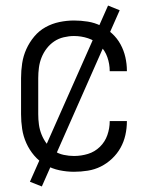

<svg xmlns="http://www.w3.org/2000/svg" viewBox="-20 -612 540 693"><path d="M247 8Q272 8 297 4Q322 0 344 -11Q366 -22 384.5 -39.5Q403 -57 415 -78.5Q427 -100 432.5 -124.5Q438 -149 438 -174Q438 -174 438 -174.5Q438 -175 438 -175H376Q376 -175 376 -175Q376 -175 376 -174Q376 -149 367.5 -124.5Q359 -100 340.5 -82Q322 -64 297.5 -56.5Q273 -49 247 -49Q229 -49 210 -53Q191 -57 175.5 -67.5Q160 -78 148.5 -93.5Q137 -109 130 -126.5Q123 -144 120.5 -162.5Q118 -181 118 -200V-330Q118 -349 120.5 -368Q123 -387 130 -404.5Q137 -422 148.5 -437Q160 -452 175.5 -462.5Q191 -473 210 -477.5Q229 -482 247 -482Q273 -482 297.5 -474Q322 -466 340.5 -448Q359 -430 367.5 -405.5Q376 -381 376 -356Q376 -356 376 -355.5Q376 -355 376 -355H438Q438 -355 438 -355.5Q438 -356 438 -357Q438 -381 432.5 -405.5Q427 -430 415 -452Q403 -474 384.5 -491Q366 -508 344 -519Q322 -530 297 -534Q272 -538 247 -538Q221 -538 194.5 -532.5Q168 -527 144.5 -514Q121 -501 103.5 -480Q86 -459 75 -434.5Q64 -410 60 -383.5Q56 -357 56 -330V-200Q56 -173 60 -146.5Q64 -120 75 -95.5Q86 -71 103.5 -50.5Q121 -30 144.5 -16.5Q168 -3 194.5 2.5Q221 8 247 8ZM131 61 412 -575 370 -592 88 44Z"/></svg>

Font: Iosevka SS09 Light
Style: Regular
Weight: 300
Monospace: yes
Designer: Belleve Invis
Foundry: Belleve Invis
Version: Version 5.2.1; ttfautohint (v1.8.3)